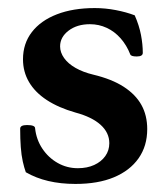

<svg xmlns="http://www.w3.org/2000/svg" viewBox="-20 -445 408 476"><path d="M167 11Q94 11 44 -18Q40 -29 36.5 -44.5Q33 -60 31.5 -80.5Q30 -101 30 -126Q30 -135 47 -135Q67 -135 67 -127Q70 -99 85 -76.5Q100 -54 123 -41Q146 -28 173 -28Q196 -28 213.5 -36Q231 -44 241 -58Q251 -72 251 -90Q251 -116 229.5 -135.5Q208 -155 167 -166Q125 -178 96 -197Q67 -216 52 -241.5Q37 -267 37 -298Q37 -337 59 -365.5Q81 -394 121 -409.5Q161 -425 215 -425Q241 -425 267 -420Q293 -415 314 -407Q325 -382 329.5 -358.5Q334 -335 334 -314Q334 -305 319 -305Q305 -305 303 -310Q294 -333 279 -350Q264 -367 244.5 -376Q225 -385 203 -385Q171 -385 150 -369Q129 -353 129 -330Q129 -315 139 -301Q149 -287 167.5 -276.5Q186 -266 211 -260Q257 -249 286.5 -230Q316 -211 330.5 -185Q345 -159 345 -125Q345 -83 323.5 -52.5Q302 -22 262.5 -5.5Q223 11 167 11Z"/></svg>

Font: Junicode VF
Style: Regular
Weight: 400
Designer: Peter S. Baker
Version: Version 2.213